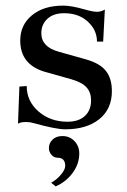

<svg xmlns="http://www.w3.org/2000/svg" viewBox="-20 -450 451 683"><path d="M212 10Q179 10 100 -12Q87 -16 73 -16Q53 -16 44 -10L49 -142L75 -144Q75 -90 117 -53.5Q159 -17 220 -17Q260 -17 282 -37.5Q304 -58 304 -93Q304 -121 288 -139Q272 -157 234 -168L138 -195Q52 -221 52 -306Q52 -361 93.5 -395.5Q135 -430 205 -430Q234 -430 279 -417Q311 -408 325 -408Q339 -408 353 -416L347 -302H325Q325 -343 292.5 -373Q260 -403 208 -403Q170 -403 148.5 -383Q127 -363 127 -332Q127 -283 189 -266L285 -239Q335 -225 356.5 -198Q378 -171 378 -126Q378 -62 333 -26Q288 10 212 10ZM178 213 162 200Q182 189 197 171Q212 153 212 140Q212 111 184 111Q172 111 163 100.5Q154 90 154 77Q154 59 167 46.5Q180 34 202 34Q228 34 245 52Q262 70 262 96Q262 133 238.5 165Q215 197 178 213Z"/></svg>

Font: UnnaRegular
Style: Regular
Weight: 400
Designer: Jorge de Buen Unna
Foundry: Omnibus-Type
Version: Version 2.008;hotconv 1.0.109;makeotfexe 2.5.65596